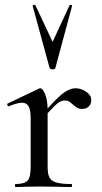

<svg xmlns="http://www.w3.org/2000/svg" viewBox="-20 -750 409 770"><path d="M346 -349Q346 -333 336 -323Q326 -313 309 -313Q299 -313 292 -316.5Q285 -320 280 -324.5Q275 -329 273 -330Q265 -338 257.5 -342.5Q250 -347 239 -347Q227 -347 213.5 -337.5Q200 -328 171 -296V-81Q171 -52 178.5 -38Q186 -24 206 -18Q226 -12 266 -12Q269 -12 269 -6Q269 0 266 0Q233 0 213 -1L137 -2L81 -1Q67 0 42 0Q40 0 40 -6Q40 -12 42 -12Q79 -12 91 -26Q103 -40 103 -81V-275Q103 -308 95 -323Q87 -338 68 -338Q50 -338 16 -324H14Q11 -324 9.5 -329Q8 -334 11 -335L135 -394Q139 -396 141 -396Q151 -396 160.5 -373.5Q170 -351 171 -315Q212 -361 236.5 -378.5Q261 -396 283 -396Q305 -396 325.5 -382Q346 -368 346 -349ZM122 -729 191 -582 259 -729Q261 -731 265.5 -730Q270 -729 269 -726L202 -477Q200 -472 191 -472Q182 -472 179 -477L111 -726Q110 -729 115 -730Q120 -731 122 -729Z"/></svg>

Font: Cormorant Infant Medium
Style: Regular
Weight: 500
Designer: Christian Thalmann (Catharsis Fonts)
Version: Version 3.000